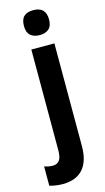

<svg xmlns="http://www.w3.org/2000/svg" viewBox="-188 -807 599 1094"><g transform="rotate(-15 111.5 -260.5)"><path d="M57 -687Q57 -726 76 -743.5Q95 -761 131 -761Q205 -761 205 -687Q205 -649 185.5 -631.5Q166 -614 131 -614Q97 -614 77 -631.5Q57 -649 57 -687ZM40 240Q19 240 -1.5 237Q-22 234 -39 229V115Q-13 124 11 124Q36 124 49.5 106.5Q63 89 63 47V-547H199V59Q199 147 159 193Q119 239 40 240Z"/></g></svg>

Font: Noto Sans Thai Cond
Style: Bold
Weight: 700
Width: 3
Designer: Monotype Design Team
Foundry: Monotype Imaging Inc.
Version: Version 2.002; ttfautohint (v1.8.4.7-5d5b)